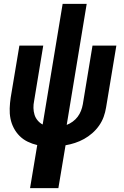

<svg xmlns="http://www.w3.org/2000/svg" viewBox="-20 -755 640 990"><path d="M135 215 172 -7Q146 -13 122.5 -24.5Q99 -36 81 -54Q63 -72 51 -95Q39 -118 34 -143.5Q29 -169 30 -196.5Q31 -224 35 -251L80 -520H203L156 -235Q152 -216 152.5 -198Q153 -180 158 -163.5Q163 -147 174.5 -133.5Q186 -120 200 -113L303 -735H427L324 -111Q340 -117 355 -128Q370 -139 380.5 -153Q391 -167 397.5 -183.5Q404 -200 407 -217L457 -520H580L527 -201Q523 -176 514.5 -152.5Q506 -129 491 -107.5Q476 -86 456 -68.5Q436 -51 413.5 -38.5Q391 -26 366.5 -18Q342 -10 318 -6L281 215Z"/></svg>

Font: Iosevka Heavy Extended Oblique
Style: Regular
Weight: 900
Width: 7
Italic angle: -9°
Monospace: yes
Designer: Belleve Invis
Foundry: Belleve Invis
Version: Version 32.5.0; ttfautohint (v1.8.4)